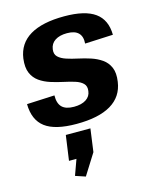

<svg xmlns="http://www.w3.org/2000/svg" viewBox="-123 -632 805 1003"><g transform="rotate(-15 279.0 -131.0)"><path d="M240 10Q124 10 70.5 -30.5Q17 -71 16 -157L166 -164Q165 -121 185.5 -100.5Q206 -80 250 -80Q291 -80 315.5 -96Q340 -112 343 -140Q347 -166 332 -181Q317 -196 289.5 -204.5Q262 -213 229 -220Q196 -227 163 -237.5Q130 -248 104.5 -266Q79 -284 66 -314Q53 -344 59 -392Q70 -471 136.5 -510.5Q203 -550 322 -550Q434 -550 488 -511Q542 -472 543 -391L391 -384Q394 -422 374.5 -441.5Q355 -461 313 -461Q273 -461 248.5 -445Q224 -429 220 -399Q216 -373 231.5 -358Q247 -343 274.5 -334Q302 -325 335 -318Q368 -311 400.5 -300.5Q433 -290 459 -272Q485 -254 498 -224Q511 -194 504 -147Q493 -69 426.5 -29.5Q360 10 240 10ZM303 51 286 175 215 288 161 270 221 104 271 186H151L170 51Z"/></g></svg>

Font: Pathway Extreme SemiCondensed
Style: Bold Italic
Weight: 700
Width: 4
Italic angle: -8°
Version: Version 1.001;gftools[0.9.26]